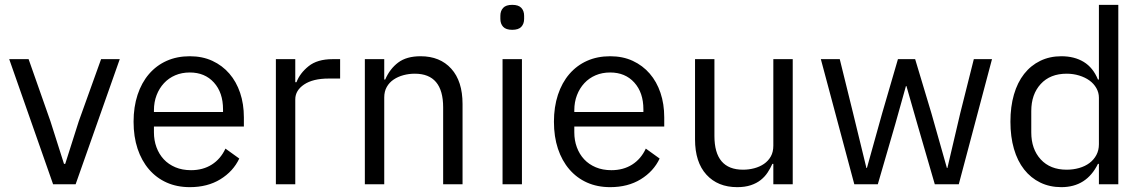

<svg xmlns="http://www.w3.org/2000/svg" viewBox="-20 -760 4718 792"><path d="M199 0 18 -516H98L188 -260L244 -84H249L305 -260L397 -516H474L292 0Z M763 12Q710 12 667.5 -7Q625 -26 594.5 -61.5Q564 -97 547.5 -146.5Q531 -196 531 -258Q531 -319 547.5 -369Q564 -419 594.5 -454.5Q625 -490 667.5 -509Q710 -528 763 -528Q815 -528 856 -509Q897 -490 926 -456.5Q955 -423 970.5 -377Q986 -331 986 -276V-238H615V-214Q615 -181 625.5 -152.5Q636 -124 655.5 -103Q675 -82 703.5 -70Q732 -58 768 -58Q817 -58 853.5 -81Q890 -104 910 -147L967 -106Q942 -53 889 -20.5Q836 12 763 12ZM763 -461Q730 -461 703 -449.5Q676 -438 656.5 -417Q637 -396 626 -367.5Q615 -339 615 -305V-298H900V-309Q900 -378 862.5 -419.5Q825 -461 763 -461Z M1118 0V-516H1198V-421H1203Q1217 -458 1253 -487Q1289 -516 1352 -516H1383V-436H1336Q1271 -436 1234.5 -411.5Q1198 -387 1198 -350V0Z M1485 0V-516H1565V-432H1569Q1588 -476 1622.5 -502Q1657 -528 1715 -528Q1795 -528 1841.5 -476.5Q1888 -425 1888 -331V0H1808V-317Q1808 -456 1691 -456Q1667 -456 1644.5 -450Q1622 -444 1604 -432Q1586 -420 1575.5 -401.5Q1565 -383 1565 -358V0Z M2093 -637Q2067 -637 2055.5 -649.5Q2044 -662 2044 -682V-695Q2044 -715 2055.5 -727.5Q2067 -740 2093 -740Q2119 -740 2130.5 -727.5Q2142 -715 2142 -695V-682Q2142 -662 2130.5 -649.5Q2119 -637 2093 -637ZM2053 -516H2133V0H2053Z M2497 12Q2444 12 2401.5 -7Q2359 -26 2328.5 -61.5Q2298 -97 2281.5 -146.5Q2265 -196 2265 -258Q2265 -319 2281.5 -369Q2298 -419 2328.5 -454.5Q2359 -490 2401.5 -509Q2444 -528 2497 -528Q2549 -528 2590 -509Q2631 -490 2660 -456.5Q2689 -423 2704.5 -377Q2720 -331 2720 -276V-238H2349V-214Q2349 -181 2359.5 -152.5Q2370 -124 2389.5 -103Q2409 -82 2437.5 -70Q2466 -58 2502 -58Q2551 -58 2587.5 -81Q2624 -104 2644 -147L2701 -106Q2676 -53 2623 -20.5Q2570 12 2497 12ZM2497 -461Q2464 -461 2437 -449.5Q2410 -438 2390.5 -417Q2371 -396 2360 -367.5Q2349 -339 2349 -305V-298H2634V-309Q2634 -378 2596.5 -419.5Q2559 -461 2497 -461Z M3170 -84H3166Q3158 -66 3146.5 -48.5Q3135 -31 3118 -17.5Q3101 -4 3077 4Q3053 12 3021 12Q2941 12 2894 -39.5Q2847 -91 2847 -185V-516H2927V-199Q2927 -60 3045 -60Q3069 -60 3091.5 -66Q3114 -72 3131.5 -84Q3149 -96 3159.5 -114.5Q3170 -133 3170 -159V-516H3250V0H3170Z M3366 -516H3444L3499 -293L3554 -67H3556L3619 -293L3684 -516H3755L3822 -293L3886 -67H3888L3941 -293L3997 -516H4072L3935 0H3836L3764 -248L3719 -405H3717L3673 -248L3601 0H3504Z M4513 -84H4509Q4462 12 4358 12Q4310 12 4271 -7Q4232 -26 4204.5 -61Q4177 -96 4162.5 -146Q4148 -196 4148 -258Q4148 -320 4162.5 -370Q4177 -420 4204.5 -455Q4232 -490 4271 -509Q4310 -528 4358 -528Q4412 -528 4450.5 -504.5Q4489 -481 4509 -432H4513V-740H4593V0H4513ZM4380 -60Q4407 -60 4431.5 -67Q4456 -74 4474 -87.5Q4492 -101 4502.5 -120.5Q4513 -140 4513 -165V-357Q4513 -378 4502.5 -396.5Q4492 -415 4474 -428Q4456 -441 4431.5 -448.5Q4407 -456 4380 -456Q4312 -456 4273 -413.5Q4234 -371 4234 -302V-214Q4234 -145 4273 -102.5Q4312 -60 4380 -60Z"/></svg>

Font: IBM Plex Sans Hebrew
Style: Regular
Weight: 400
Designer: Mike Abbink, Paul van der Laan, Pieter van Rosmalen, Yanek Iontef
Foundry: Bold Monday
Version: Version 1.2